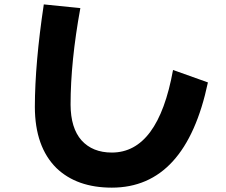

<svg xmlns="http://www.w3.org/2000/svg" viewBox="-20 -819 1040 882"><path d="M935.1 -440.4Q833 43 493.7 43Q333 43 239.3 -46.9Q140.6 -144.5 140.1 -328.1Q140.6 -528.8 181.2 -798.8L349.1 -781.7Q304.2 -536.1 304.2 -338.4Q304.7 -230.5 354.5 -174.3Q405.3 -118.2 493.7 -118.2Q706.1 -118.2 774.9 -497.6Z"/></svg>

Font: Droid Sans
Style: Regular
Weight: 400
Foundry: Ascender Corporation
Version: Version 1.00 build 114